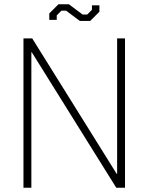

<svg xmlns="http://www.w3.org/2000/svg" viewBox="-20 -880 696 900"><path d="M90 -700H131L527 -65H529V-700H566V0H525L129 -635H127V0H90ZM290 -830H268L246 -808V-787H211V-817L254 -860H303L367 -812H389L411 -834V-855H446V-825L403 -782H354Z"/></svg>

Font: Chakra Petch ExtraLight
Style: Regular
Weight: 275
Designer: Katatrad Aksorn Co.,Ltd.
Foundry: Cadson Demak Co.,Ltd.
Version: Version 1.000; ttfautohint (v1.6)